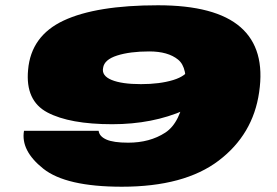

<svg xmlns="http://www.w3.org/2000/svg" viewBox="-20 -701 1049 728"><path d="M442 7Q679 7 809.2 -92Q939.5 -191 962.5 -351Q987 -515 892 -598Q797 -681 579 -681Q345 -681 221.2 -623Q97.5 -565 86.5 -436Q75.5 -319 160 -274.5Q244.5 -230 405.5 -230Q558.5 -230 679.5 -283.5Q800.5 -337 817 -378L700.5 -445Q687.5 -413 636.5 -397.5Q585.5 -382 514.5 -382Q441.5 -382 403 -398Q364.5 -414 371 -444Q375.5 -475 424.2 -490.5Q473 -506 546 -506Q617 -506 655.2 -475Q693.5 -444 681.5 -351Q665 -236 606.5 -198Q548 -160 466 -160Q410 -160 383.2 -172Q356.5 -184 354 -205H71Q58 -130 144 -61.5Q230 7 442 7Z"/></svg>

Font: Anybody ExtraExpanded Black
Style: Italic
Weight: 900
Width: 8
Italic angle: -10°
Version: Version 1.113;gftools[0.9.25]